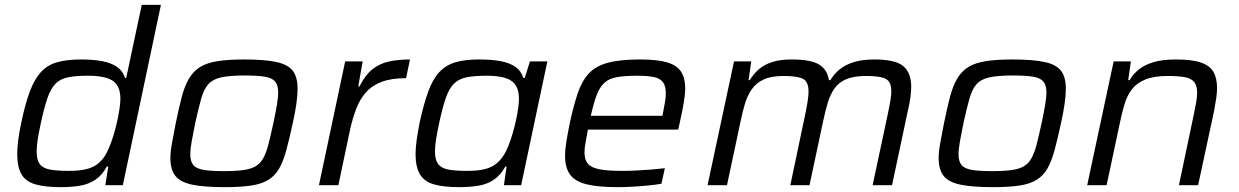

<svg xmlns="http://www.w3.org/2000/svg" viewBox="-20 -763 5105 791"><path d="M231 8Q166 8 126 -3.5Q86 -15 68.5 -45Q51 -75 51 -128Q51 -153 55 -185.5Q59 -218 68 -259Q84 -336 103 -386.5Q122 -437 148.5 -466Q175 -495 215 -506.5Q255 -518 314 -518Q364 -518 401 -511Q438 -504 462 -487.5Q486 -471 495 -442H500L564 -743H643L486 0H414L426 -77H420Q401 -41 373 -22.5Q345 -4 310 2Q275 8 231 8ZM263 -59Q305 -59 333 -65.5Q361 -72 380 -86Q399 -100 413 -122Q422 -137 431.5 -160Q441 -183 449 -210Q457 -237 463 -264.5Q469 -292 472.5 -316Q476 -340 476 -356Q476 -408 445.5 -429.5Q415 -451 343 -451Q292 -451 260 -444.5Q228 -438 208.5 -418Q189 -398 175.5 -359Q162 -320 148 -255Q140 -218 135.5 -189Q131 -160 131 -139Q131 -105 143.5 -87.5Q156 -70 185.5 -64.5Q215 -59 263 -59Z M905 8Q819 8 770.5 -2.5Q722 -13 702 -39Q682 -65 682 -112Q682 -138 688.5 -173Q695 -208 704 -255Q717 -319 729 -364.5Q741 -410 759 -440Q777 -470 804.5 -487Q832 -504 876 -511Q920 -518 986 -518Q1071 -518 1119 -507.5Q1167 -497 1186.5 -471Q1206 -445 1206 -398Q1206 -371 1201 -335.5Q1196 -300 1186 -255Q1172 -190 1159.5 -144Q1147 -98 1130 -68.5Q1113 -39 1085.5 -22Q1058 -5 1014.5 1.5Q971 8 905 8ZM903 -58Q951 -58 983 -62.5Q1015 -67 1034 -78.5Q1053 -90 1065 -112Q1077 -134 1086 -169Q1095 -204 1106 -255Q1115 -297 1120.5 -329Q1126 -361 1126 -383Q1126 -412 1113.5 -427Q1101 -442 1071 -447Q1041 -452 988 -452Q927 -452 892 -444.5Q857 -437 838.5 -416.5Q820 -396 809 -357Q798 -318 784 -255Q775 -211 769.5 -179.5Q764 -148 764 -126Q764 -98 776.5 -83Q789 -68 819.5 -63Q850 -58 903 -58Z M1294 0 1402 -510H1474L1456 -407H1461Q1484 -453 1513.5 -477Q1543 -501 1582 -509.5Q1621 -518 1669 -518L1653 -441Q1593 -441 1553 -426Q1513 -411 1488 -383Q1463 -355 1448 -316Q1433 -277 1422 -228L1374 0Z M1872 8Q1807 8 1767.5 -3.5Q1728 -15 1710 -45Q1692 -75 1692 -128Q1692 -153 1696.5 -185.5Q1701 -218 1709 -259Q1726 -336 1744.5 -386.5Q1763 -437 1790 -466Q1817 -495 1856.5 -506.5Q1896 -518 1955 -518Q2005 -518 2042.5 -511Q2080 -504 2103.5 -487.5Q2127 -471 2136 -442H2142L2163 -510H2235L2127 0H2056L2067 -77H2062Q2042 -41 2014.5 -22.5Q1987 -4 1951.5 2Q1916 8 1872 8ZM1904 -59Q1947 -59 1974.5 -65.5Q2002 -72 2021 -86Q2040 -100 2054 -122Q2065 -138 2074.5 -162Q2084 -186 2092 -213.5Q2100 -241 2106 -268.5Q2112 -296 2115 -319Q2118 -342 2118 -356Q2118 -408 2087.5 -429.5Q2057 -451 1984 -451Q1934 -451 1902 -444.5Q1870 -438 1850 -418Q1830 -398 1816.5 -359Q1803 -320 1789 -255Q1781 -218 1776.5 -189Q1772 -160 1772 -139Q1772 -105 1785 -87.5Q1798 -70 1827 -64.5Q1856 -59 1904 -59Z M2524 8Q2443 8 2395.5 -4Q2348 -16 2328 -44.5Q2308 -73 2308 -121Q2308 -147 2313.5 -180.5Q2319 -214 2327 -254Q2343 -328 2360 -378.5Q2377 -429 2405.5 -460Q2434 -491 2484.5 -504.5Q2535 -518 2616 -518Q2688 -518 2728.5 -506Q2769 -494 2786 -467.5Q2803 -441 2803 -398Q2803 -383 2800 -361Q2797 -339 2792 -312.5Q2787 -286 2780 -255L2774 -229H2402Q2397 -200 2392.5 -176.5Q2388 -153 2388 -135Q2388 -105 2402 -88.5Q2416 -72 2450 -65.5Q2484 -59 2544 -59Q2570 -59 2601 -60.5Q2632 -62 2663 -64.5Q2694 -67 2719 -70L2705 -6Q2683 -2 2652.5 1Q2622 4 2588.5 6Q2555 8 2524 8ZM2414 -286H2709L2712 -301Q2717 -326 2720 -344.5Q2723 -363 2723 -378Q2723 -410 2710.5 -425.5Q2698 -441 2672 -446Q2646 -451 2605 -451Q2553 -451 2520.5 -445Q2488 -439 2469 -421Q2450 -403 2438 -371Q2426 -339 2414 -286Z M2895 0 3004 -510H3075L3064 -433H3069Q3084 -458 3105.5 -477Q3127 -496 3160 -507Q3193 -518 3241 -518Q3320 -518 3354 -497.5Q3388 -477 3395 -433H3401Q3416 -458 3439 -477Q3462 -496 3497 -507Q3532 -518 3582 -518Q3669 -518 3701.5 -490.5Q3734 -463 3734 -405Q3734 -386 3730.5 -360.5Q3727 -335 3720 -306L3655 0H3575L3638 -295Q3644 -324 3648 -347Q3652 -370 3652 -386Q3652 -427 3628.5 -438.5Q3605 -450 3549 -450Q3498 -450 3467 -437Q3436 -424 3418.5 -399.5Q3401 -375 3390.5 -340.5Q3380 -306 3371 -263L3315 0H3236L3298 -295Q3304 -324 3307.5 -347Q3311 -370 3311 -386Q3311 -427 3287.5 -438.5Q3264 -450 3208 -450Q3157 -450 3126 -435.5Q3095 -421 3077 -395Q3059 -369 3049 -335.5Q3039 -302 3031 -263L2975 0Z M4070 8Q3984 8 3935.5 -2.5Q3887 -13 3867 -39Q3847 -65 3847 -112Q3847 -138 3853.5 -173Q3860 -208 3869 -255Q3882 -319 3894 -364.5Q3906 -410 3924 -440Q3942 -470 3969.5 -487Q3997 -504 4041 -511Q4085 -518 4151 -518Q4236 -518 4284 -507.5Q4332 -497 4351.5 -471Q4371 -445 4371 -398Q4371 -371 4366 -335.5Q4361 -300 4351 -255Q4337 -190 4324.5 -144Q4312 -98 4295 -68.5Q4278 -39 4250.5 -22Q4223 -5 4179.5 1.5Q4136 8 4070 8ZM4068 -58Q4116 -58 4148 -62.5Q4180 -67 4199 -78.5Q4218 -90 4230 -112Q4242 -134 4251 -169Q4260 -204 4271 -255Q4280 -297 4285.5 -329Q4291 -361 4291 -383Q4291 -412 4278.5 -427Q4266 -442 4236 -447Q4206 -452 4153 -452Q4092 -452 4057 -444.5Q4022 -437 4003.5 -416.5Q3985 -396 3974 -357Q3963 -318 3949 -255Q3940 -211 3934.5 -179.5Q3929 -148 3929 -126Q3929 -98 3941.5 -83Q3954 -68 3984.5 -63Q4015 -58 4068 -58Z M4459 0 4568 -510H4639L4628 -433H4634Q4649 -459 4672.5 -477.5Q4696 -496 4732.5 -507Q4769 -518 4824 -518Q4890 -518 4927 -505.5Q4964 -493 4979 -467Q4994 -441 4994 -400Q4994 -382 4990.5 -357.5Q4987 -333 4982 -307L4916 0H4837L4899 -295Q4904 -319 4908 -342Q4912 -365 4912 -380Q4912 -410 4900 -425Q4888 -440 4861.5 -445Q4835 -450 4791 -450Q4734 -450 4698.5 -435.5Q4663 -421 4643.5 -395.5Q4624 -370 4613.5 -336Q4603 -302 4595 -263L4539 0Z"/></svg>

Font: Saira SemiExpanded
Style: Italic
Weight: 400
Width: 6
Italic angle: -12°
Designer: Hector Gatti with collaboration of the Omnibus-Type team
Foundry: Omnibus-Type
Version: Version 1.101